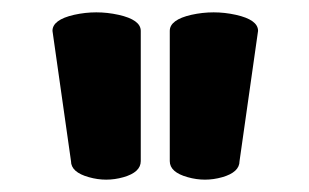

<svg xmlns="http://www.w3.org/2000/svg" viewBox="-20 -713 500 311"><path d="M208 -663V-452Q208 -434 180 -426Q166 -422 152 -422Q138 -422 124 -426Q95 -434 95 -452L65 -663Q65 -681 100 -689Q118 -693 136 -693Q154 -693 172 -689Q208 -681 208 -663ZM284 -426Q255 -434 255 -452V-663Q255 -681 290 -689Q308 -693 326 -693Q344 -693 362 -689Q398 -681 398 -663L368 -452Q368 -434 340 -426Q326 -422 312 -422Q298 -422 284 -426Z"/></svg>

Font: Lilita One
Style: Regular
Weight: 400
Designer: Juan Montoreano
Foundry: Juan Montoreano
Version: Version 1.002